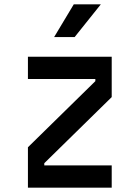

<svg xmlns="http://www.w3.org/2000/svg" viewBox="-20 -860 640 880"><path d="M108 -600H492V-415L183 -112V-102H492V0H108V-185L417 -488V-498H108ZM228 -690 318 -840H442L322 -690Z"/></svg>

Font: Martian Mono Condensed
Style: Regular
Weight: 400
Width: 3
Designer: Roman Shamin
Foundry: Evil Martians
Version: Version 1.000